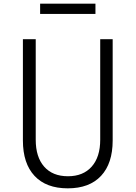

<svg xmlns="http://www.w3.org/2000/svg" viewBox="-20 -1014 740 1048"><path d="M105 -800H175V-251Q175 -157 221 -104.5Q267 -52 351 -52Q434 -52 480.5 -104.5Q527 -157 527 -251V-800H595V-247Q595 -122 531.5 -54Q468 14 350 14Q232 14 168.5 -54Q105 -122 105 -247ZM199 -938V-994H501V-938Z"/></svg>

Font: Martian Mono SemiExpanded ExtraLight
Style: Regular
Weight: 250
Monospace: yes
Version: Version 0.930